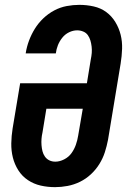

<svg xmlns="http://www.w3.org/2000/svg" viewBox="-20 -763 540 791"><path d="M207 8Q176 8 147.5 1.5Q119 -5 95 -21Q71 -37 55.5 -61.5Q40 -86 33 -114Q26 -142 26.5 -172.5Q27 -203 32 -234L63 -420H338L354 -518Q357 -532 358 -545Q359 -558 357.5 -571Q356 -584 352.5 -596Q349 -608 342 -618Q335 -628 323 -633Q311 -638 298 -638Q281 -638 264.5 -630Q248 -622 236.5 -607.5Q225 -593 218.5 -576.5Q212 -560 210 -543H86V-544Q90 -570 99.5 -595.5Q109 -621 123.5 -644.5Q138 -668 158.5 -687.5Q179 -707 203.5 -720Q228 -733 254.5 -738Q281 -743 307 -743Q337 -743 366 -736.5Q395 -730 417.5 -713.5Q440 -697 455 -672.5Q470 -648 477 -620Q484 -592 483 -562Q482 -532 477 -501L425 -187Q420 -161 412 -136Q404 -111 389.5 -87.5Q375 -64 354.5 -45Q334 -26 309.5 -14Q285 -2 258.5 3Q232 8 207 8ZM208 -97Q226 -97 244.5 -106.5Q263 -116 274.5 -132Q286 -148 292.5 -166.5Q299 -185 302 -204L321 -315H171L155 -217Q152 -204 151 -191Q150 -178 151 -165Q152 -152 155 -140Q158 -128 165 -118Q172 -108 183 -102.5Q194 -97 208 -97Z"/></svg>

Font: Iosevka Extrabold
Style: Italic
Weight: 800
Italic angle: -9°
Monospace: yes
Designer: Belleve Invis
Foundry: Belleve Invis
Version: Version 32.5.0; ttfautohint (v1.8.4)